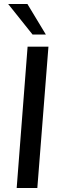

<svg xmlns="http://www.w3.org/2000/svg" viewBox="-20 -947 310 967"><path d="M64 0 119 -712H224L168 0ZM144 -773 21 -927H118L211 -773Z"/></svg>

Font: Muli SemiBold
Style: Italic
Weight: 600
Italic angle: -4.541°
Designer: Vernon Adams
Foundry: Vernon Adams
Version: Version 2.100; ttfautohint (v1.8.1.43-b0c9)